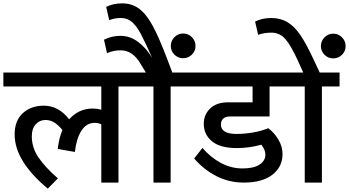

<svg xmlns="http://www.w3.org/2000/svg" viewBox="-40 -1085 2074 1141"><path d="M768 -571H664V0H562V-346Q544 -355 523 -355Q474 -355 444 -308.5Q414 -262 405 -182L303 -200Q311 -267 331 -312Q308 -341 283.5 -356.5Q259 -372 230 -372Q196 -372 172.5 -346.5Q149 -321 149 -275Q149 -208 188.5 -149.5Q228 -91 304 -25L244 36Q47 -128 47 -286Q47 -368 95.5 -412.5Q144 -457 221 -457Q308 -457 371 -376Q428 -440 511 -440Q536 -440 562 -433V-571H-20V-654H768Z M768 0ZM1079 -571H974V0H872V-571H748V-654H827L797 -703Q772 -746 742.5 -766Q713 -786 677 -786Q634 -786 596 -769L578 -849Q623 -872 676 -872Q732 -872 780 -836.5Q828 -801 864 -742Q820 -840 796 -885Q772 -930 744.5 -954Q717 -978 678 -978Q640 -978 609 -965L591 -1044Q633 -1065 686 -1065Q744 -1065 786.5 -1033.5Q829 -1002 866.5 -933.5Q904 -865 951 -741L984 -654H1079ZM1048 -886Q1079 -886 1100.5 -864Q1122 -842 1122 -812Q1122 -782 1100.5 -760.5Q1079 -739 1048 -739Q1018 -739 996.5 -760.5Q975 -782 975 -812Q975 -842 996.5 -864Q1018 -886 1048 -886Z M1273 -345Q1273 -289 1366 -289Q1412 -289 1462.5 -297.5Q1513 -306 1554 -323Q1589 -298 1614 -256Q1639 -214 1639 -170Q1639 -93 1578.5 -46.5Q1518 0 1409 0Q1322 0 1247.5 -37.5Q1173 -75 1114 -143L1163 -206Q1212 -149 1273 -116.5Q1334 -84 1401 -84Q1468 -84 1502.5 -107Q1537 -130 1537 -165Q1537 -196 1513 -225Q1440 -205 1368 -205Q1268 -205 1219.5 -245.5Q1171 -286 1171 -349Q1171 -404 1209 -440.5Q1247 -477 1316 -477H1461V-571H1059V-654H1668V-571H1562V-393H1328Q1301 -393 1287 -380.5Q1273 -368 1273 -345Z M1667 0ZM1978 -571H1873V0H1771V-571H1647V-654H1762L1730 -725Q1690 -813 1656.5 -852Q1623 -891 1573 -891Q1529 -891 1494 -878L1476 -957Q1518 -978 1572 -978Q1627 -978 1668.5 -953Q1710 -928 1744.5 -877.5Q1779 -827 1819 -741L1860 -654H1978ZM1940 -885Q1971 -885 1992.5 -863Q2014 -841 2014 -811Q2014 -781 1992.5 -759.5Q1971 -738 1940 -738Q1910 -738 1888.5 -759.5Q1867 -781 1867 -811Q1867 -841 1888.5 -863Q1910 -885 1940 -885Z"/></svg>

Font: Martel Sans SemiBold
Style: Regular
Weight: 600
Designer: Dan Reynolds and Mathieu Réguer
Foundry: Dan Reynolds and Mathieu Réguer
Version: Version 1.002; ttfautohint (v1.1) -l 5 -r 5 -G 72 -x 0 -D la